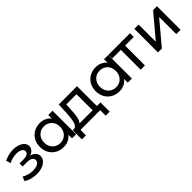

<svg xmlns="http://www.w3.org/2000/svg" viewBox="262 -1732 3050 3050"><g transform="rotate(-45 1786.5 -207.0)"><path d="M248 7Q318 7 372.5 -13.5Q427 -34 459 -70.5Q491 -107 491 -155Q491 -215 440 -250Q389 -285 300 -285L296 -262Q348 -262 388 -279Q428 -296 452 -325.5Q476 -355 476 -393Q476 -438 444.5 -471Q413 -504 359 -521.5Q305 -539 236 -537Q190 -536 143.5 -523.5Q97 -511 49 -488L75 -413Q118 -434 159.5 -444Q201 -454 241 -455Q282 -455 312.5 -446Q343 -437 360 -420Q377 -403 377 -379Q377 -357 362.5 -340.5Q348 -324 322 -316Q296 -308 261 -308H171V-239H267Q326 -239 359 -219Q392 -199 392 -162Q392 -136 374 -116.5Q356 -97 322.5 -86Q289 -75 243 -75Q193 -75 144 -88.5Q95 -102 57 -126L28 -53Q73 -24 130.5 -8.5Q188 7 248 7Z M852 6Q775 6 714.5 -28Q654 -62 619 -123Q584 -184 584 -265Q584 -346 619 -406.5Q654 -467 714.5 -501Q775 -535 852 -535Q919 -535 973 -505Q1027 -475 1059.5 -415Q1092 -355 1092 -265Q1092 -175 1060.5 -115Q1029 -55 975 -24.5Q921 6 852 6ZM860 -78Q910 -78 950.5 -101Q991 -124 1014.5 -166.5Q1038 -209 1038 -265Q1038 -322 1014.5 -363.5Q991 -405 950.5 -428Q910 -451 860 -451Q809 -451 769 -428Q729 -405 705 -363.5Q681 -322 681 -265Q681 -209 705 -166.5Q729 -124 769 -101Q809 -78 860 -78ZM1041 0V-143L1047 -266L1037 -389V-530H1133V0Z M1588 -45V-446H1358L1353 -344Q1351 -294 1346.5 -247.5Q1342 -201 1332.5 -162Q1323 -123 1305 -98Q1287 -73 1257 -67L1162 -84Q1193 -83 1212 -104.5Q1231 -126 1241.5 -164Q1252 -202 1257 -250.5Q1262 -299 1265 -351L1273 -530H1684V-45ZM1141 123V-84H1765V123H1675V0H1232V123Z M2105 6Q2028 6 1967.5 -28Q1907 -62 1872 -123Q1837 -184 1837 -265Q1837 -346 1872 -406.5Q1907 -467 1967.5 -501Q2028 -535 2105 -535Q2172 -535 2226 -505Q2280 -475 2312.5 -415Q2345 -355 2345 -265Q2345 -175 2313.5 -115Q2282 -55 2228 -24.5Q2174 6 2105 6ZM2113 -78Q2163 -78 2203.5 -101Q2244 -124 2267.5 -166.5Q2291 -209 2291 -265Q2291 -322 2267.5 -363.5Q2244 -405 2203.5 -428Q2163 -451 2113 -451Q2062 -451 2022 -428Q1982 -405 1958 -363.5Q1934 -322 1934 -265Q1934 -209 1958 -166.5Q1982 -124 2022 -101Q2062 -78 2113 -78ZM2294 0V-143L2300 -266L2290 -389V-530H2386V0Z M2584 0V-471L2608 -446H2390V-530H2874V-446H2657L2680 -471V0Z M2972 0V-530H3068V-144L3393 -530H3480V0H3384V-386L3060 0Z"/></g></svg>

Font: MOST Montserrat Medium
Style: Regular
Weight: 500
Designer: Julieta Ulanovsky
Foundry: Julieta Ulanovsky
Version: Version 8.000;March 11, 2024;FontCreator 15.0.0.2926 64-bit